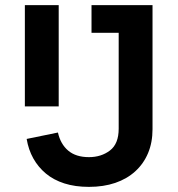

<svg xmlns="http://www.w3.org/2000/svg" viewBox="-20 -718 693 749"><path d="M575 -698V-214Q575 -162 557.5 -120.5Q540 -79 507.5 -49.5Q475 -20 429.5 -4.5Q384 11 327 11Q273 11 231 -2.5Q189 -16 159 -41Q129 -66 110 -100Q91 -134 84 -176L206 -201Q216 -156 246 -130.5Q276 -105 327 -105Q375 -105 409 -131Q443 -157 443 -216V-590H337V-698ZM77 -698H209V-303H77Z"/></svg>

Font: IBM Plex Arabic SemiBold
Style: Regular
Weight: 600
Designer: Mike Abbink, Paul van der Laan, Pieter van Rosmalen, Wael Morcos, Khajak Apelian
Foundry: Bold Monday
Version: Version 1.0